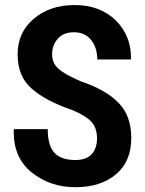

<svg xmlns="http://www.w3.org/2000/svg" viewBox="-20 -742 582 772"><path d="M370.1 -185.5Q370.1 -226.6 348.6 -251Q327.1 -275.4 272.5 -298.8Q161.1 -336.9 106.4 -386.7Q50.8 -435.5 50.8 -523.4Q50.8 -611.3 115.2 -666Q179.7 -721.7 280.3 -721.7Q381.8 -721.7 445.3 -660.2Q507.8 -598.6 506.8 -504.9Q505.9 -503.9 504.9 -502.9Q471.7 -502.9 371.1 -502.9Q371.1 -550.8 345.7 -582Q321.3 -612.3 277.3 -612.3Q235.4 -612.3 212.9 -586.9Q189.5 -561.5 189.5 -523.4Q189.5 -488.3 214.8 -465.8Q241.2 -442.4 304.7 -415Q406.2 -380.9 457 -328.1Q507.8 -276.4 507.8 -186.5Q507.8 -93.8 447.3 -42Q385.7 10.7 283.2 10.7Q181.6 10.7 107.4 -48.8Q35.2 -106.4 35.2 -211.9Q35.2 -215.8 35.2 -218.8Q35.2 -219.7 36.1 -222.7Q70.3 -222.7 171.9 -222.7Q171.9 -156.2 199.2 -127Q226.6 -98.6 283.2 -98.6Q327.1 -98.6 348.6 -122.1Q370.1 -145.5 370.1 -185.5Z"/></svg>

Font: Noto Sans Hebrew DECATHLON 
Style: Bold
Weight: 400
Designer: Monotype Design Team
Version: Version 2.000;GOOG;noto-fonts:20170220:a8a215d2e889